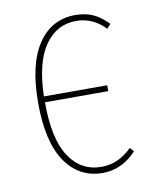

<svg xmlns="http://www.w3.org/2000/svg" viewBox="-67 -582 522 645"><g transform="rotate(-10 194.0 -259.5)"><path d="M335.9 -57.1 348.1 -43.9Q298.3 9.8 232.9 9.8Q152.3 9.8 105.7 -58.3Q59.1 -126.5 59.1 -259.8Q59.1 -391.1 105.5 -460Q151.9 -528.8 232.9 -528.8Q266.6 -528.8 293 -517.1Q319.3 -505.4 344.2 -479L331.1 -464.8Q288.6 -508.8 232.9 -508.8Q165.5 -508.8 125.2 -450.9Q85 -393.1 82 -277.8H297.9V-257.8H82Q82 -131.8 122.3 -71.5Q162.6 -11.2 231.9 -11.2Q290 -11.2 335.9 -57.1Z"/></g></svg>

Font: Fira Sans Compressed Thin
Style: Regular
Weight: 100
Width: 1
Designer: Carrois Corporate & Edenspiekermann AG
Foundry: Carrois Corporate GbR & Edenspiekermann AG
Version: Version 4.203;PS 004.203;hotconv 1.0.88;makeotf.lib2.5.64775